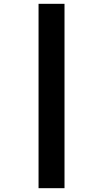

<svg xmlns="http://www.w3.org/2000/svg" viewBox="-20 -843 540 1006"><path d="M182 143V-823H318V143Z"/></svg>

Font: Iosevka SS04 Heavy
Style: Regular
Weight: 900
Monospace: yes
Designer: Belleve Invis
Foundry: Belleve Invis
Version: Version 19.0.0; ttfautohint (v1.8.4)